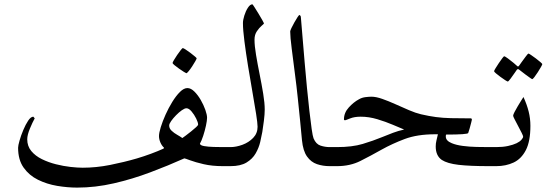

<svg xmlns="http://www.w3.org/2000/svg" viewBox="-20 -771 2561 891"><path d="M1079.6 -44.4Q1079.6 -27.8 1073.5 -13.9Q1067.4 0 1041 0H1013.7Q964.8 0 925.5 -9Q886.2 -18.1 862.3 -27.1Q838.4 -36.1 835.4 -36.1Q760.3 -2.4 677.2 28.8Q594.2 60.1 508.3 79.8Q422.4 99.6 337.9 99.6Q293.5 99.6 245.4 91.6Q197.3 83.5 156.2 63.2Q115.2 43 89.6 6.8Q64 -29.3 64 -85.4Q64 -95.2 70.6 -118.4Q77.1 -141.6 87.9 -167.2Q98.6 -192.9 110.8 -211.2Q123 -229.5 134.8 -229.5L141.1 -221.7Q130.9 -203.6 118.7 -174.1Q106.4 -144.5 106.4 -124.5Q106.4 -92.8 125.2 -70.1Q144 -47.4 174.3 -32.5Q204.6 -17.6 239.5 -8.8Q274.4 0 307.4 3.7Q340.3 7.3 363.8 7.3Q426.3 7.3 491.2 -5.6Q556.2 -18.6 614.7 -35.6Q647.9 -45.4 680.2 -57.4Q712.4 -69.3 739.3 -81.5L741.2 -85.4Q730.5 -95.2 724.1 -110.4Q717.8 -125.5 717.8 -139.6Q717.8 -154.3 726.1 -181.2Q734.4 -208 748.3 -239Q762.2 -270 779.5 -298.1Q796.9 -326.2 814.9 -344.2Q833 -362.3 849.6 -362.3Q865.7 -362.3 881.8 -346.4Q897.9 -330.6 911.4 -307.4Q924.8 -284.2 932.9 -261.2Q940.9 -238.3 940.9 -224.6Q940.9 -211.9 935.8 -188Q930.7 -164.1 922.9 -140.4Q915 -116.7 907.7 -104Q909.2 -96.2 927.7 -93Q946.3 -89.8 970.5 -89.1Q994.6 -88.4 1013.7 -88.4H1041Q1067.4 -88.4 1073.5 -74.7Q1079.6 -61 1079.6 -44.4ZM899.4 -192.4Q899.4 -202.6 890.4 -220.9Q881.3 -239.3 868.9 -253.9Q856.4 -268.6 845.2 -268.6Q836.9 -268.6 823.7 -259.3Q810.5 -250 797.1 -236.3Q783.7 -222.7 774.4 -209.5Q765.1 -196.3 765.1 -188.5Q765.1 -174.8 776.6 -164.1Q788.1 -153.3 802.5 -145.3Q816.9 -137.2 826.2 -130.4Q830.6 -133.3 842.3 -142.1Q854 -150.9 867.2 -161.4Q880.4 -171.9 889.9 -180.7Q899.4 -189.5 899.4 -192.4ZM892.6 -500.5Q892.6 -498 886.5 -487.1Q880.4 -476.1 871.8 -463.1Q863.3 -450.2 855.5 -440.7Q847.7 -431.2 844.7 -431.2Q843.3 -431.2 833.3 -437.5Q823.2 -443.8 811 -452.4Q798.8 -460.9 789.8 -468.5Q780.8 -476.1 780.8 -478.5Q780.8 -481.4 787.1 -492.2Q793.5 -502.9 802.2 -515.9Q811 -528.8 818.6 -538.3Q826.2 -547.9 828.1 -547.9Q831.1 -547.9 841.3 -541.3Q851.6 -534.7 863.3 -525.9Q875 -517.1 883.8 -509.5Q892.6 -502 892.6 -500.5Z M1208.5 -262.7Q1208.5 -241.2 1204.6 -210.2Q1200.7 -179.2 1197.3 -158.7Q1193.8 -138.7 1187.5 -111.8Q1181.2 -85 1166.5 -59.3Q1151.9 -33.7 1124 -16.8Q1096.2 0 1049.8 0H1023.9Q997.1 0 991 -13.9Q984.9 -27.8 984.9 -44.4Q984.9 -61 991 -74.7Q997.1 -88.4 1023.9 -88.4H1049.8Q1075.7 -88.4 1105 -99.1Q1134.3 -109.9 1154.8 -131.1Q1175.3 -152.3 1175.3 -182.6Q1175.3 -198.7 1168.5 -242.4Q1161.6 -286.1 1151.4 -344.5Q1141.1 -402.8 1131.1 -464.4Q1121.1 -525.9 1114.3 -579.1Q1107.4 -632.3 1107.4 -664.1Q1107.4 -678.2 1113.8 -698.7Q1120.1 -719.2 1130.4 -735.1Q1140.6 -751 1151.4 -751Q1152.3 -751 1160.6 -738.3Q1168.9 -725.6 1179.2 -708.5Q1189.5 -691.4 1197.3 -677.7Q1205.1 -664.1 1205.1 -662.6Q1205.1 -660.6 1194.1 -651.4Q1183.1 -642.1 1172.1 -626Q1161.1 -609.9 1161.1 -586.9Q1161.1 -558.6 1168.2 -516.1Q1175.3 -473.6 1184.8 -426.5Q1194.3 -379.4 1201.4 -336.2Q1208.5 -293 1208.5 -262.7Z M1574.7 -44.4Q1574.7 -27.8 1568.4 -13.9Q1562 0 1535.6 0H1509.3Q1478.5 0 1450.9 -9.3Q1423.3 -18.6 1404.8 -44.7Q1386.2 -70.8 1381.3 -120.6Q1377.9 -158.2 1372.8 -209.5Q1367.7 -260.7 1361.8 -316.9Q1356 -373 1349.1 -424.8Q1340.8 -490.7 1333.7 -545.4Q1326.7 -600.1 1326.7 -625Q1326.7 -628.9 1332.5 -641.1Q1338.4 -653.3 1346.2 -667.2Q1354 -681.2 1360.8 -691.4Q1367.7 -701.7 1369.6 -701.7Q1370.6 -701.7 1373.5 -698.7Q1376.5 -695.8 1376.5 -687.5Q1379.9 -647.9 1384.3 -594.5Q1388.7 -541 1393.8 -481.4Q1398.9 -421.9 1404.5 -363.8Q1410.2 -305.7 1415.8 -256.1Q1421.4 -206.5 1426.3 -172.6Q1431.2 -138.7 1435.1 -128.9Q1446.3 -102.1 1467.5 -95.2Q1488.8 -88.4 1509.3 -88.4H1535.6Q1562 -88.4 1568.4 -74.7Q1574.7 -61 1574.7 -44.4Z M2313.5 -44.4Q2313.5 -27.8 2307.4 -13.9Q2301.3 0 2274.9 0H2248.5Q2160.2 0 2107.9 -6.1Q2055.7 -12.2 2030.3 -28.8Q2002 -48.3 2002 -91.3Q2002 -105.5 2005.4 -119.1Q2008.8 -132.8 2012.2 -147.9H1999.5Q1916.5 -147.9 1858.2 -126Q1799.8 -104 1751 -76.7Q1700.7 -48.3 1652.8 -24.2Q1605 0 1543.9 0H1518.1Q1491.2 0 1485.1 -13.9Q1479 -27.8 1479 -44.4Q1479 -61 1485.1 -74.7Q1491.2 -88.4 1518.1 -88.4H1543.9Q1614.3 -88.4 1663.1 -103Q1711.9 -117.7 1753.4 -134.8Q1779.3 -145.5 1804 -154.8Q1828.6 -164.1 1855.5 -169.9Q1836.4 -177.7 1803.2 -191.9Q1770 -206.1 1731 -217.8Q1691.9 -229.5 1653.8 -229.5Q1624.5 -229.5 1604.2 -221.2Q1584 -212.9 1581.5 -212.9Q1576.2 -212.9 1576.2 -217.3Q1576.2 -248 1598.9 -272.7Q1621.6 -297.4 1645.5 -310.1Q1659.7 -318.4 1676.5 -320.3Q1693.4 -322.3 1703.6 -322.3Q1725.1 -322.3 1754.2 -312Q1783.2 -301.8 1815.2 -287.4Q1847.2 -272.9 1877.9 -259.8Q1908.7 -246.6 1933.6 -240.7Q1971.7 -231.9 2003.2 -227.8Q2034.7 -223.6 2072.3 -222.7Q2109.9 -221.7 2165.5 -221.7Q2168 -221.7 2168.9 -219.2Q2169.9 -216.8 2169.9 -215.8Q2169.9 -214.4 2166.5 -201.4Q2163.1 -188.5 2159.2 -174.1Q2155.3 -159.7 2152.8 -153.8Q2150.4 -146.5 2049.8 -146.5Q2049.3 -145 2049.1 -142.3Q2048.8 -139.6 2048.8 -137.2Q2048.8 -117.7 2076.7 -106.4Q2097.7 -97.7 2128.2 -93.8Q2158.7 -89.8 2191.2 -89.1Q2223.6 -88.4 2248.5 -88.4H2274.9Q2301.3 -88.4 2307.4 -74.7Q2313.5 -61 2313.5 -44.4Z M2441.4 -187Q2441.4 -115.2 2420.4 -74.5Q2399.4 -33.7 2363.5 -16.8Q2327.6 0 2283.2 0H2257.3Q2230.5 0 2224.4 -13.9Q2218.3 -27.8 2218.3 -44.4Q2218.3 -61 2224.4 -74.7Q2230.5 -88.4 2257.3 -88.4H2283.2Q2313.5 -88.4 2337.2 -93.5Q2360.8 -98.6 2377.4 -106.4Q2392.6 -113.8 2400.1 -122.8Q2407.7 -131.8 2407.7 -136.7Q2407.7 -141.1 2400.6 -155Q2393.6 -168.9 2384.5 -186Q2375.5 -203.1 2368.4 -216.8Q2361.3 -230.5 2361.3 -233.9Q2361.3 -238.8 2367.9 -251.5Q2374.5 -264.2 2383.3 -279.1Q2392.1 -293.9 2399.7 -305.9Q2407.2 -317.9 2409.2 -320.8Q2425.3 -285.6 2433.3 -253.4Q2441.4 -221.2 2441.4 -187ZM2496.6 -473.6Q2496.6 -471.2 2490.5 -460.2Q2484.4 -449.2 2475.8 -436Q2467.3 -422.9 2460 -413.3Q2452.6 -403.8 2449.7 -403.8Q2448.2 -403.8 2439.2 -410.2Q2430.2 -416.5 2418.7 -425Q2407.2 -433.6 2398.7 -440.4Q2390.1 -447.3 2389.2 -447.8Q2386.2 -450.2 2383.8 -450.2Q2381.3 -450.2 2378.9 -447.8Q2377.9 -446.8 2368.7 -433.1Q2359.4 -419.4 2349.4 -406Q2339.4 -392.6 2336.4 -392.6Q2334.5 -392.6 2324.5 -398.9Q2314.5 -405.3 2302.5 -414.1Q2290.5 -422.9 2281.7 -430.4Q2272.9 -438 2272.9 -440.4Q2272.9 -443.4 2279.5 -454.1Q2286.1 -464.8 2294.7 -477.8Q2303.2 -490.7 2310.5 -500.2Q2317.9 -509.8 2319.3 -509.8Q2323.7 -509.8 2337.4 -499.5Q2351.1 -489.3 2363.8 -478.8Q2376.5 -468.3 2377.4 -466.8Q2381.8 -462.4 2383.8 -462.4Q2386.7 -462.4 2390.1 -467.8Q2391.1 -469.2 2400.6 -482.7Q2410.2 -496.1 2420.2 -509.3Q2430.2 -522.5 2432.1 -522.5Q2434.6 -522.5 2444.6 -515.6Q2454.6 -508.8 2466.8 -499.8Q2479 -490.7 2487.8 -482.9Q2496.6 -475.1 2496.6 -473.6Z"/></svg>

Font: Rohingya Solluk
Style: Regular
Weight: 400
Designer: SIL International
Foundry: SIL International
Version: Version 1.001